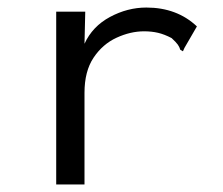

<svg xmlns="http://www.w3.org/2000/svg" viewBox="-20 -488 590 509"><path d="M129 -457H206L204 -372Q225 -418 271.5 -443Q318 -468 368 -468Q449 -468 502 -418L469 -361L465 -352L458 -356Q456 -363 451.5 -369.5Q447 -376 435 -387Q416 -397 399 -401Q382 -405 362 -405Q326 -405 289 -388Q252 -371 228 -335Q204 -299 204 -242V1H129Z"/></svg>

Font: Inconsolata SemiExpanded
Style: Regular
Weight: 400
Width: 6
Monospace: yes
Designer: Raph Levien, Cyreal, Brenton Simpson
Foundry: Raph Levien, Cyreal, Google
Version: Version 3.000; ttfautohint (v1.8.2.53-6de2)